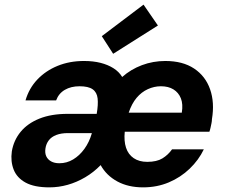

<svg xmlns="http://www.w3.org/2000/svg" viewBox="-20 -796 979 828"><path d="M193 12Q128 12 90.5 -8.5Q53 -29 39 -64.5Q25 -100 31 -143Q39 -191 69 -227.5Q99 -264 150 -284.5Q201 -305 272 -305H397Q404 -345 401 -371.5Q398 -398 379.5 -411Q361 -424 323 -424Q286 -424 259.5 -408.5Q233 -393 222 -363H90Q105 -415 141 -453Q177 -491 228.5 -512Q280 -533 342 -533Q382 -533 413.5 -525Q445 -517 469 -502Q493 -487 507 -464Q544 -497 592 -515Q640 -533 693 -533Q768 -533 817 -500.5Q866 -468 886 -411Q906 -354 894 -282Q894 -274 892 -264.5Q890 -255 888 -245.5Q886 -236 883 -228H518Q514 -188 523.5 -159Q533 -130 556.5 -114Q580 -98 615 -98Q656 -98 680.5 -113Q705 -128 722 -152H859Q837 -106 798 -68.5Q759 -31 708 -9.5Q657 12 597 12Q533 12 486 -13.5Q439 -39 414 -84Q384 -53 347.5 -31.5Q311 -10 272 1Q233 12 193 12ZM236 -92Q268 -92 295.5 -108.5Q323 -125 344 -154Q365 -183 376 -221V-222H273Q244 -222 223 -214Q202 -206 190.5 -191Q179 -176 176 -156Q173 -136 179.5 -122Q186 -108 200.5 -100Q215 -92 236 -92ZM535 -310H764Q770 -347 760 -372Q750 -397 728 -410.5Q706 -424 674 -424Q645 -424 617.5 -411.5Q590 -399 569 -374Q548 -349 535 -310ZM468 -564 419 -640 599 -776 661 -686Z"/></svg>

Font: DM Sans 10pt
Style: Bold Italic
Weight: 700
Italic angle: -10°
Version: Version 4.004;gftools[0.9.30]